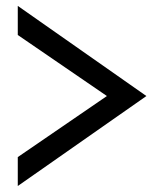

<svg xmlns="http://www.w3.org/2000/svg" viewBox="-20 -704 540 648"><path d="M40 -684.1 474.1 -379.9 40 -76.2V-173.8L340.8 -379.9L40 -585.9Z"/></svg>

Font: BIZ UDGothic
Style: Bold
Weight: 700
Monospace: yes
Designer: TypeBank Co., Ltd.
Foundry: Morisawa Inc.
Version: Version 1.05